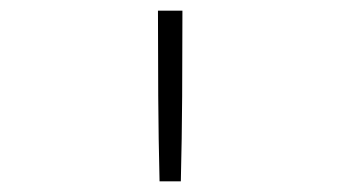

<svg xmlns="http://www.w3.org/2000/svg" viewBox="-20 -792 640 361"><path d="M280 -451Q278 -531 277.5 -611Q277 -691 277 -772H323Q323 -691 322.5 -611Q322 -531 320 -451Z"/></svg>

Font: Iosevka Slab XLtEx
Style: Regular
Weight: 200
Width: 7
Monospace: yes
Designer: Belleve Invis
Foundry: Belleve Invis
Version: Version 11.1.0; ttfautohint (v1.8.3)